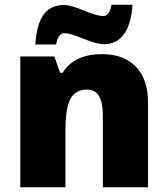

<svg xmlns="http://www.w3.org/2000/svg" viewBox="-20 -792 710 812"><path d="M420.4 -605Q389.6 -605 332.5 -628.4Q275.4 -651.9 252.4 -651.9Q226.1 -651.9 217.3 -604H129.4Q134.8 -689.5 164.6 -730.2Q194.3 -771 252.4 -771Q277.3 -771 334.5 -747.6Q391.6 -724.1 416.5 -724.1Q442.9 -724.1 451.7 -772H540.5Q535.2 -690.4 504.4 -647.7Q473.6 -605 420.4 -605ZM412.1 -563Q504.4 -563 555.2 -509.3Q606 -455.6 606 -359.9V0H415V-301.8Q415 -357.9 398.9 -385.5Q382.8 -413.1 348.1 -413.1Q299.3 -413.1 278.1 -374.3Q256.8 -335.4 256.8 -242.2V0H65.9V-553.2H210L233.9 -484.4H245.1Q293.9 -563 412.1 -563Z"/></svg>

Font: Open Sans Hebrew Extra Bold
Style: Regular
Weight: 800
Foundry: Ascender Corporation, Yanek Iontef
Version: Version 2.001;PS 002.001;hotconv 1.0.70;makeotf.lib2.5.58329